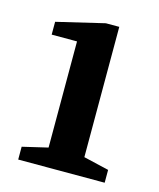

<svg xmlns="http://www.w3.org/2000/svg" viewBox="-83 -561 514 622"><g transform="rotate(15 173.5 -250.0)"><path d="M36 0V-43L121 -63V-419H36V-462L196 -500H241V-63L326 -43V0Z"/></g></svg>

Font: Volkhov
Style: Regular
Weight: 400
Designer: Cyreal (www.cyreal.org)
Foundry: Cyreal (www.cyreal.org)
Version: Version 1.010